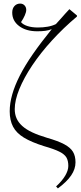

<svg xmlns="http://www.w3.org/2000/svg" viewBox="-20 -824 448 1068"><path d="M302 224 292 213Q325 183 342.5 153.5Q360 124 360 99Q360 70 349.5 52Q339 34 310 19.5Q281 5 225 -11Q155 -33 113 -58.5Q71 -84 52.5 -119.5Q34 -155 34 -205Q34 -249 48 -298.5Q62 -348 90.5 -404Q119 -460 163.5 -524Q208 -588 268 -662Q251 -655 231.5 -652.5Q212 -650 187 -650Q125 -650 86.5 -679Q48 -708 48 -754Q48 -777 60.5 -790.5Q73 -804 92 -804Q107 -804 116.5 -794Q126 -784 126 -769Q126 -757 118 -738.5Q110 -720 97 -701Q108 -687 133 -679Q158 -671 191 -671Q219 -671 245 -675.5Q271 -680 291 -690Q308 -708 319.5 -721.5Q331 -735 342 -747Q353 -759 366 -773L408 -738V-732Q333 -669 269.5 -599.5Q206 -530 159.5 -460.5Q113 -391 87.5 -328.5Q62 -266 62 -217Q62 -189 72 -166Q82 -143 103.5 -123.5Q125 -104 159 -88Q193 -72 240 -58Q303 -40 337.5 -21.5Q372 -3 386 20.5Q400 44 400 79Q400 116 376 151.5Q352 187 302 224Z"/></svg>

Font: Literata 60pt ExtraLight
Style: Regular
Weight: 250
Designer: Latin by Veronika Burian and Jose Scaglione. Greek by Irene Vlachou. Cyrillic by Vera Evstafieva.
Foundry: TypeTogether
Version: Version 3.103;gftools[0.9.29]